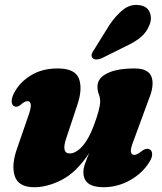

<svg xmlns="http://www.w3.org/2000/svg" viewBox="-20 -752 663 784"><path d="M589 -143Q600 -139 601.2 -124.8Q602.5 -110.5 591 -92Q563 -45.5 511.8 -16.5Q460.5 12.5 402.5 12.5Q320.5 12.5 320.5 -49Q320.5 -65.5 327.8 -85.5Q335 -105.5 344 -126.5Q292 -48.5 233 -18Q174 12.5 120 12.5Q55 12.5 40.2 -33.2Q25.5 -79 50.5 -148L96.5 -281Q107.5 -312.5 105.5 -325.8Q103.5 -339 92 -339Q80.5 -339 63 -323Q49 -312.5 38.5 -318Q29.5 -321.5 27.8 -335.2Q26 -349 37 -371.5Q60 -416 106 -444.2Q152 -472.5 215.5 -472.5Q287 -472.5 302.5 -430.5Q318 -388.5 295.5 -323L251 -189Q229 -125.5 265 -125.5Q289.5 -125.5 315.8 -154.2Q342 -183 362.5 -238Q389 -308 389 -337.5Q389 -353.5 383.5 -367.2Q378 -381 378 -399Q378 -432.5 417.5 -452.5Q457 -472.5 530 -472.5Q585.5 -472.5 598.5 -438.5Q611.5 -404.5 587.5 -346.5L526 -179Q512.5 -145.5 514.5 -132.5Q516.5 -119.5 528.5 -119.5Q540 -119.5 562 -137.5Q577.5 -147.5 589 -143ZM425.5 -648Q453 -689 482.8 -712.5Q512.5 -736 548 -731Q581 -727 591.2 -702.2Q601.5 -677.5 590.5 -650.5Q579 -620.5 555.2 -600.5Q531.5 -580.5 491.5 -562L394 -513.5Q382.5 -509 372 -509.2Q361.5 -509.5 357 -516.5Q351.5 -524.5 355.5 -533.8Q359.5 -543 367 -553.5Z"/></svg>

Font: Fraunces 72pt S050 Black
Style: Italic
Weight: 900
Italic angle: -16°
Version: Version 1.000; ttfautohint (v1.8.3)